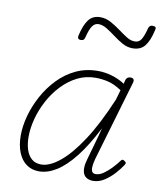

<svg xmlns="http://www.w3.org/2000/svg" viewBox="-88 -855 798 943"><g transform="rotate(10 311.0 -383.5)"><path d="M170 17Q134 17 107.5 -2Q81 -21 66.5 -57Q52 -93 52 -141Q52 -188 66 -239.5Q80 -291 107 -341Q134 -391 173 -431.5Q212 -472 261.5 -495.5Q311 -519 372 -519Q405 -519 440 -509Q475 -499 506 -479L511 -500Q515 -508 520 -511.5Q525 -515 535 -515Q545 -515 549 -509.5Q553 -504 551 -495L432 -90Q426 -67 425 -51Q424 -35 429 -26.5Q434 -18 447 -18Q466 -18 486 -32Q506 -46 524.5 -65.5Q543 -85 556 -103Q561 -110 565.5 -110.5Q570 -111 576 -106Q584 -101 583.5 -96.5Q583 -92 579 -86Q566 -66 544.5 -42Q523 -18 496 -0.5Q469 17 440 17Q423 17 410.5 10.5Q398 4 392 -8.5Q386 -21 386.5 -40.5Q387 -60 395 -86Q406 -126 417.5 -165.5Q429 -205 439 -245Q392 -153 346.5 -95.5Q301 -38 257 -10.5Q213 17 170 17ZM91 -142Q91 -106 100 -78Q109 -50 127.5 -34Q146 -18 175 -18Q217 -18 268 -59.5Q319 -101 373.5 -184.5Q428 -268 482 -396L496 -445Q458 -470 426.5 -477Q395 -484 366 -484Q316 -484 274 -462.5Q232 -441 198 -405Q164 -369 140 -324Q116 -279 103.5 -232Q91 -185 91 -142ZM260 -654Q243 -654 246 -673Q258 -727 278.5 -754Q299 -781 337 -781Q364 -781 389 -767.5Q414 -754 437 -737Q460 -720 481 -706.5Q502 -693 523 -693Q544 -693 555 -710.5Q566 -728 576 -766Q580 -784 596 -784Q607 -784 611 -780Q615 -776 612 -765Q600 -711 579 -684.5Q558 -658 518 -658Q491 -658 467 -671.5Q443 -685 420.5 -702Q398 -719 376 -732.5Q354 -746 334 -746Q315 -746 303 -728.5Q291 -711 281 -671Q279 -662 274.5 -658Q270 -654 260 -654Z"/></g></svg>

Font: Playwrite AU QLD Thin
Style: Regular
Weight: 250
Designer: Veronika Burian, José Scaglione
Foundry: TypeTogether
Version: Version 1.002